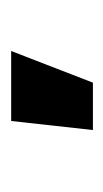

<svg xmlns="http://www.w3.org/2000/svg" viewBox="63 -836 194 361"><g transform="rotate(-90 160.5 -656.0)"><path d="M113 -732.5H244.6L185.1 -578.8H96Z"/></g></svg>

Font: Intratopia Thin
Style: Regular
Weight: 100
Designer: Rasmus Andersson
Foundry: rsms
Version: Version 3.000;Glyphs 3.2.3 (3260)